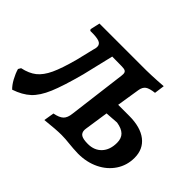

<svg xmlns="http://www.w3.org/2000/svg" viewBox="-143 -900 1168 1168"><g transform="rotate(45 441.5 -315.5)"><path d="M873 -215Q873 -151 839 -99.5Q805 -48 745.5 -19Q686 10 612 10Q593 10 569 8Q545 6 535 5Q493 0 460 0Q415 0 322 10L333 -57Q375 -65 393.5 -82.5Q412 -100 416 -139L463 -512Q464 -518 464 -527Q464 -542 455 -548Q446 -554 425 -554L341 -555L293 -354Q257 -219 227 -148Q197 -77 157.5 -40.5Q118 -4 53 18Q33 -1 15.5 -33Q-2 -65 -11 -96L-1 -113Q55 -125 89.5 -152.5Q124 -180 149.5 -234.5Q175 -289 202 -390L229 -502Q235 -520 235 -532Q235 -555 212.5 -563.5Q190 -572 136 -571L130 -580L144 -642H505Q586 -641 690 -649L681 -583Q638 -578 620.5 -565.5Q603 -553 598 -524L574 -373H669Q766 -373 819.5 -331.5Q873 -290 873 -215ZM645 -292 561 -286 538 -131 537 -120Q537 -95 554.5 -84.5Q572 -74 612 -74Q667 -74 700 -109Q733 -144 733 -205Q733 -243 711.5 -264Q690 -285 645 -292Z"/></g></svg>

Font: Alegreya SC
Style: Bold Italic
Weight: 700
Italic angle: -7°
Designer: Juan Pablo del Peral
Foundry: Huerta Tipografica
Version: Version 2.007; ttfautohint (v1.6)